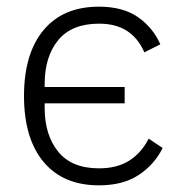

<svg xmlns="http://www.w3.org/2000/svg" viewBox="-20 -544 546 576"><path d="M277 12Q169 12 110.5 -58.5Q52 -129 52 -256Q52 -383 110.5 -453.5Q169 -524 277 -524Q349 -524 394 -492.5Q439 -461 461 -411L413 -387Q395 -429 361.5 -451Q328 -473 277 -473Q195 -473 154.5 -423.5Q114 -374 114 -292V-283H354V-234H114V-220Q114 -139 154.5 -89Q195 -39 277 -39Q331 -39 367.5 -62Q404 -85 426 -128L468 -100Q443 -50 396 -19Q349 12 277 12Z"/></svg>

Font: IBM Plex Sans Light
Style: Regular
Weight: 300
Designer: Mike Abbink, Paul van der Laan, Pieter van Rosmalen
Foundry: Bold Monday
Version: Version 3.201